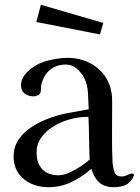

<svg xmlns="http://www.w3.org/2000/svg" viewBox="-20 -783 584 803"><path d="M355 -116Q353 -160 352.5 -205Q352 -250 350 -294H341Q310 -294 274 -284.5Q238 -275 206 -256Q174 -237 153.5 -209Q133 -181 133 -145Q133 -101 156.5 -75.5Q180 -50 225 -50Q245 -50 270 -61Q295 -72 318 -87.5Q341 -103 355 -116ZM540 -52Q540 -45 533.5 -35.5Q527 -26 522 -21Q509 -9 492 -4.5Q475 0 458 0Q417 0 395 -20Q373 -40 362 -77Q325 -44 279.5 -22Q234 0 183 0Q144 0 111 -14.5Q78 -29 57.5 -58Q37 -87 37 -128Q37 -168 57 -198Q77 -228 108 -249Q139 -270 172 -283Q215 -301 260.5 -309.5Q306 -318 351 -326Q350 -356 348 -393Q346 -430 332 -457Q322 -478 301.5 -495.5Q281 -513 256 -513Q214 -513 187 -489Q160 -465 152 -424Q151 -417 151 -409Q151 -401 149 -395Q147 -388 137.5 -384Q128 -380 121 -380Q99 -380 83.5 -391.5Q68 -403 68 -427Q68 -440 72 -449Q78 -466 93.5 -481.5Q109 -497 128.5 -508.5Q148 -520 164 -525Q186 -532 213 -536.5Q240 -541 262 -541Q315 -541 357.5 -518.5Q400 -496 424.5 -456Q449 -416 449 -361V-330Q449 -272 448.5 -214.5Q448 -157 451 -99Q453 -80 459 -62.5Q465 -45 489 -45Q501 -45 512.5 -51Q524 -57 533 -57Q540 -57 540 -52ZM412 -687 398 -639 132 -691 151 -763Z"/></svg>

Font: Kaisei HarunoUmi Medium
Style: Regular
Weight: 500
Designer: Font-Kai, 金井和夫
Foundry: KAZUO KANAI
Version: Version 5.003